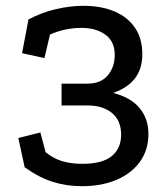

<svg xmlns="http://www.w3.org/2000/svg" viewBox="-20 -625 566 661"><path d="M78 -558Q123 -582 172.5 -593.5Q222 -605 267 -605Q329 -605 374.5 -585.5Q420 -566 445 -529Q470 -492 470 -438Q470 -390 446 -357Q422 -324 370 -305Q431 -289 461 -252.5Q491 -216 491 -163Q491 -109 462 -68.5Q433 -28 381.5 -6Q330 16 262 16Q209 16 161.5 1Q114 -14 65 -49L43 -150L119 -169L137 -101Q164 -79 194.5 -70Q225 -61 264 -61Q332 -61 364.5 -87.5Q397 -114 397 -161Q397 -210 365.5 -236Q334 -262 281 -262H192V-337H281Q327 -337 351 -365.5Q375 -394 375 -436Q375 -482 343 -505.5Q311 -529 260 -529Q232 -529 204 -523Q176 -517 152 -506L133 -425L56 -442Z"/></svg>

Font: Podkova Medium
Style: Regular
Weight: 500
Designer: Ilya Yudin
Foundry: Cyreal (www.cyreal.org)
Version: Version 2.103